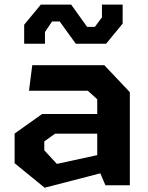

<svg xmlns="http://www.w3.org/2000/svg" viewBox="-20 -824 660 854"><path d="M449 0H557.5V-414L444 -534H123.5L109 -420.5H370.5L412.5 -382.5V-317H167.5L45 -230V-98L178.5 11L426 -53ZM296.5 -803.5H161.5L87.5 -714V-629.5H180V-681.5L211.5 -728.5H245.5L317 -629.5H452L525.5 -719V-803.5H433.5V-747L402 -704.5H367.5ZM177 -155.5V-195L225 -229.5H412.5V-134L233 -95Z"/></svg>

Font: Monaspace Krypton
Style: Bold
Weight: 700
Designer: Riley Cran & the Lettermatic Team
Foundry: Lettermatic
Version: Version 1.200 (Monaspace Krypton)